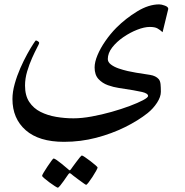

<svg xmlns="http://www.w3.org/2000/svg" viewBox="-20 -476 840 873"><path d="M745.1 -435.5 719.2 -329.6Q707.5 -340.3 695.8 -346.9Q684.1 -353.5 661.1 -353.5Q636.2 -353.5 603.8 -340.8Q571.3 -328.1 540.8 -307.1Q510.3 -286.1 490.2 -260.3Q470.2 -234.4 470.2 -207.5Q470.2 -193.8 483.9 -183.1Q497.6 -172.4 518.6 -165Q539.6 -157.7 561.3 -152.8Q583 -147.9 598.6 -145.5Q636.2 -139.6 662.4 -135.5Q688.5 -131.3 701.7 -116.2Q708.5 -107.9 710 -93.3Q711.4 -78.6 711.4 -58.6Q711.4 -35.6 694.1 -9Q676.8 17.6 651.4 38.1Q608.4 72.3 548.3 102.1Q488.3 131.8 417.5 150.4Q346.7 168.9 271 168.9Q157.2 168.9 96.9 116Q36.6 63 36.6 -25.9Q36.6 -58.1 46.9 -94.7Q57.1 -131.3 72.5 -166.3Q87.9 -201.2 103.5 -229.5Q119.1 -257.8 130.4 -274.9Q141.6 -292 142.6 -292Q147.5 -292 153.1 -287.8Q158.7 -283.7 158.2 -280.8Q158.2 -277.3 148.4 -259Q138.7 -240.7 126 -212.4Q113.3 -184.1 103.5 -151.4Q93.8 -118.7 93.8 -86.9Q93.8 -41.5 113 -12.5Q132.3 16.6 164.3 32.7Q196.3 48.8 235.4 55.4Q274.4 62 314 62Q351.6 62 397 53.7Q442.4 45.4 487.3 32.7Q532.2 20 569.8 5.9Q607.4 -8.3 630.4 -20.5Q653.3 -32.7 653.3 -39.6Q653.3 -51.3 625.7 -57.9Q598.1 -64.5 519.5 -76.2Q496.1 -79.6 470.7 -88.6Q445.3 -97.7 427.7 -116.7Q410.2 -135.7 410.2 -169.4Q410.2 -193.8 423.3 -225.3Q436.5 -256.8 459 -289.3Q481.4 -321.8 508.8 -349.6Q551.8 -392.6 604 -424.3Q656.2 -456.1 704.1 -456.1Q714.4 -456.1 729.7 -450.4Q745.1 -444.8 745.1 -435.5ZM423.8 285.6Q423.8 288.6 417 301Q410.2 313.5 400.6 328.1Q391.1 342.8 382.8 353.5Q374.5 364.3 371.6 364.3Q369.6 364.3 359.4 356.9Q349.1 349.6 336.2 340.1Q323.2 330.6 313.5 323Q303.7 315.4 303.2 314.5Q299.3 311.5 296.9 311.5Q294.4 311.5 291.5 315.4Q291 315.9 284.4 325.4Q277.8 335 269.3 347.2Q260.7 359.4 253.2 368.4Q245.6 377.4 242.7 377.4Q240.7 377.4 229.5 370.4Q218.3 363.3 204.8 353.3Q191.4 343.3 181.4 334.7Q171.4 326.2 171.4 323.7Q171.4 320.3 178.7 308.1Q186 295.9 195.8 281.2Q205.6 266.6 213.6 255.6Q221.7 244.6 223.6 244.6Q227.5 244.6 237.8 251.7Q248 258.8 259.8 268.3Q271.5 277.8 280.3 285.4Q289.1 293 290 293.5Q294.4 298.3 296.4 298.3Q299.8 298.3 303.7 292Q304.2 291 311 281.7Q317.9 272.5 326.7 260.5Q335.4 248.5 342.8 239.7Q350.1 231 352.1 231Q355 231 366.2 238.5Q377.4 246.1 390.9 256.3Q404.3 266.6 414.1 275.1Q423.8 283.7 423.8 285.6Z"/></svg>

Font: Scheherazade New Medium
Style: Regular
Weight: 500
Designer: SIL International
Foundry: SIL International
Version: Version 4.000